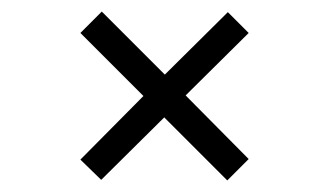

<svg xmlns="http://www.w3.org/2000/svg" viewBox="-20 -312 540 332"><path d="M264 -109 373 0 410 -37 301 -147 410 -255 374 -291 265 -183 156 -292 119 -255 228 -146 119 -36 155 -1Z"/></svg>

Font: Josefin Slab Medium
Style: Regular
Weight: 500
Designer: Santiago Orozco
Foundry: Typemade
Version: Version 2.000